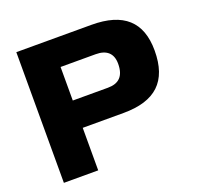

<svg xmlns="http://www.w3.org/2000/svg" viewBox="-119 -798 952 925"><g transform="rotate(-20 357.5 -335.0)"><path d="M441 -670H56V0H232V-218H441C605 -218 685 -292 685 -450C685 -597 605 -670 441 -670ZM232 -358V-530H412C468 -530 498 -503 498 -450C498 -386 468 -358 412 -358Z"/></g></svg>

Font: LT Wave Black
Style: Regular
Weight: 900
Designer: Daniel Lyons
Version: Version 2.5 (Glyphs App)